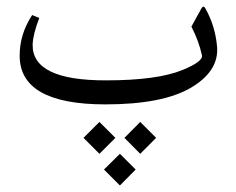

<svg xmlns="http://www.w3.org/2000/svg" viewBox="-20 -282 709 577"><path d="M296.9 31.7Q38.6 31.7 39.1 -115.2Q39.1 -179.7 76.7 -236.8L98.1 -228Q79.1 -179.2 78.1 -147.9Q76.2 -40 298.8 -40.5Q452.6 -40.5 528.8 -71.8Q590.8 -97.2 586.9 -115.7Q577.6 -158.7 555.2 -202.1L585.4 -256.8Q591.3 -267.1 597.2 -256.8Q627 -203.6 632.3 -142.1Q638.7 -68.8 554.2 -18.6Q468.8 31.7 296.9 31.7ZM278.8 180.2 231 132.3 278.8 84.5 326.7 132.3ZM401.4 180.2 354 132.3 401.4 84.5 449.2 132.3ZM340.3 275.4 292.5 227.5 340.3 180.2 387.7 227.5Z"/></svg>

Font: Parastoo Print
Style: Print
Weight: 400
Foundry: Saber Rastikerdar (saber.rastikerdar@gmail.com)
Version: Version 1.0.0-alpha5